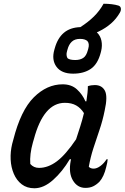

<svg xmlns="http://www.w3.org/2000/svg" viewBox="-20 -996 667 1027"><path d="M534 -976Q557 -976 577.5 -973.5Q598 -971 614 -966Q625 -962 626.5 -951Q628 -940 621 -928Q602 -895 574 -870.5Q546 -846 509 -828Q503 -825 498 -823Q517 -805 522.5 -778.5Q528 -752 521 -723L519 -715Q503 -653 465.5 -627.5Q428 -602 371 -602Q309 -602 282 -639Q255 -676 271 -731L273 -738Q288 -792 321.5 -820.5Q355 -849 410 -851Q452 -878 482.5 -908Q513 -938 534 -976ZM408 -788Q380 -788 364 -773Q348 -758 341 -731L339 -724Q335 -711 336 -701.5Q337 -692 341 -685Q352 -675 383 -675Q408 -675 425 -686Q442 -697 450 -728L452 -735Q460 -763 447 -777Q441 -782 431.5 -785Q422 -788 408 -788ZM315 -545Q362 -545 391.5 -518Q421 -491 437 -454H442Q450 -504 450 -535Q467 -541 487 -541Q525 -541 541 -511Q557 -481 540 -405Q529 -350 512 -300.5Q495 -251 479.5 -203Q464 -155 455 -104Q464 -94 481 -94Q498 -94 517 -108Q536 -122 550 -144H556Q555 -135 553.5 -125.5Q552 -116 548 -102Q536 -51 512 -24Q496 -8 478.5 0.5Q461 9 437 9Q394 9 370 -31Q346 -71 358 -135Q359 -140 360 -144H353Q314 -78 264 -33.5Q214 11 164 11Q124 11 96.5 -10Q69 -31 54 -66Q39 -101 37 -142.5Q35 -184 45 -226L51 -248Q91 -406 161 -475.5Q231 -545 315 -545ZM142 -119Q160 -98 189 -98Q237 -98 284 -133Q331 -168 387 -251Q398 -285 409 -319Q420 -353 429 -391Q412 -418 387.5 -432Q363 -446 327 -446Q213 -446 161 -251L156 -234Q147 -202 143.5 -173.5Q140 -145 142 -119Z"/></svg>

Font: Recursive Sn Csl St Med
Style: Italic
Weight: 500
Italic angle: -15°
Version: Version 1.079;hotconv 1.0.112;makeotfexe 2.5.65598; ttfautoh